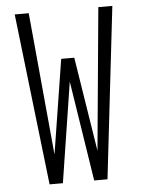

<svg xmlns="http://www.w3.org/2000/svg" viewBox="-53 -777 605 819"><g transform="rotate(-5 250.0 -367.5)"><path d="M126 0 41 -735H101L158 -125L222 -529H278L342 -125L399 -735H459L374 0H317L250 -429L183 0Z"/></g></svg>

Font: Iosevka Light
Style: Regular
Weight: 300
Monospace: yes
Designer: Belleve Invis
Foundry: Belleve Invis
Version: Version 32.5.0; ttfautohint (v1.8.4)